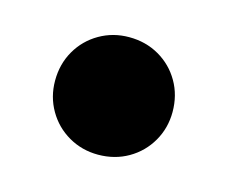

<svg xmlns="http://www.w3.org/2000/svg" viewBox="-45 -245 369 311"><g transform="rotate(15 139.5 -89.5)"><path d="M139 9Q112 9 89.5 -4Q67 -17 54 -39.5Q41 -62 41 -89Q41 -117 54 -139.5Q67 -162 89.5 -175Q112 -188 139 -188Q167 -188 189.5 -175Q212 -162 225 -139.5Q238 -117 238 -89Q238 -62 225 -39.5Q212 -17 189.5 -4Q167 9 139 9Z"/></g></svg>

Font: Unbounded Medium
Style: Regular
Weight: 500
Designer: Luke Prowse, Jean-Baptiste Morizot, Fátima Lázaro, Florian Runge
Foundry: NaN
Version: Version 1.700